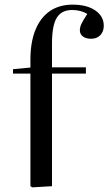

<svg xmlns="http://www.w3.org/2000/svg" viewBox="-20 -802 467 827"><path d="M119 5 111 0V-485H36V-504L111 -511V-545Q111 -620 132.5 -673Q154 -726 194.5 -754Q235 -782 293 -782Q354 -782 390.5 -757Q427 -732 427 -691Q427 -666 412 -650.5Q397 -635 373 -635Q350 -635 337 -645Q324 -655 324 -671Q324 -685 330.5 -699Q337 -713 356 -742Q343 -750 326.5 -754.5Q310 -759 291 -759Q245 -759 224.5 -725.5Q204 -692 204 -615V-512H350V-485H204V0Z"/></svg>

Font: Literata 60pt
Style: Regular
Weight: 400
Designer: Latin by Veronika Burian and Jose Scaglione. Greek by Irene Vlachou. Cyrillic by Vera Evstafieva.
Foundry: TypeTogether
Version: Version 3.002